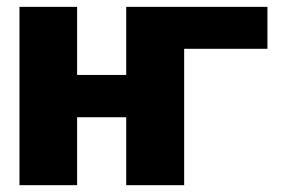

<svg xmlns="http://www.w3.org/2000/svg" viewBox="-20 -543 827 563"><path d="M37.1 -522.9H206.1V-323.2H350.1V-522.9H764.2V-399.9H520V0H350.1V-199.2H206.1V0H37.1Z"/></svg>

Font: LT Superior Black
Style: Regular
Weight: 900
Designer: Daniel Lyons
Foundry: LyonsType
Version: Version 2.005